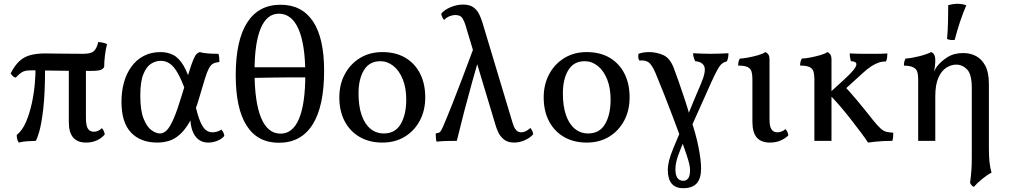

<svg xmlns="http://www.w3.org/2000/svg" viewBox="-20 -741 5318 1010"><path d="M63 -333Q54 -334 47 -341Q40 -348 36 -355Q57 -396 81.5 -419Q106 -442 139.5 -451Q173 -460 220 -460Q230 -460 247.5 -459.5Q265 -459 289.5 -459Q314 -459 346 -458.5Q378 -458 419 -458Q456 -458 472 -470.5Q488 -483 497 -520Q510 -519 521.5 -516.5Q533 -514 543 -509Q536 -482 532 -448.5Q528 -415 528 -389Q524 -380 511.5 -374Q499 -368 456 -368Q343 -368 266 -369.5Q189 -371 151 -371Q130 -371 117 -369Q104 -367 92 -359Q80 -351 63 -333ZM79 9Q73 1 70.5 -9.5Q68 -20 68 -31Q98 -55 117 -100Q136 -145 147.5 -198Q159 -251 163 -300Q167 -349 167 -382L217 -381Q217 -249 207.5 -168Q198 -87 186 -47Q174 -7 168 0Q145 1 123.5 2Q102 3 79 9ZM433 9Q388 9 365 -17.5Q342 -44 342 -100V-391H432V-121Q432 -80 442.5 -64Q453 -48 474 -48Q497 -48 516 -67Q529 -52 531 -34Q517 -16 491.5 -3.5Q466 9 433 9Z M808 9Q719 9 669 -44Q619 -97 619 -206Q619 -260 632 -307Q645 -354 671 -390Q697 -426 735.5 -446.5Q774 -467 825 -467Q862 -467 892 -451.5Q922 -436 946.5 -394Q971 -352 994 -271L955 -265Q935 -321 915.5 -355.5Q896 -390 874.5 -405.5Q853 -421 825 -421Q799 -421 774.5 -405.5Q750 -390 734 -350.5Q718 -311 718 -238Q718 -160 735.5 -116.5Q753 -73 777 -56Q801 -39 821 -39Q841 -39 858 -56.5Q875 -74 894 -118Q913 -162 937 -242Q961 -320 975 -364.5Q989 -409 998 -429.5Q1007 -450 1014 -457Q1021 -464 1031 -467Q1046 -462 1072.5 -460Q1099 -458 1129 -458Q1132 -450 1133 -439.5Q1134 -429 1134 -415Q1114 -413 1101.5 -406.5Q1089 -400 1079 -381.5Q1069 -363 1058 -327Q1047 -291 1029 -230Q1007 -152 980.5 -105Q954 -58 925.5 -33Q897 -8 867.5 0.5Q838 9 808 9ZM1075 9Q1031 9 1006 -26.5Q981 -62 981 -130L1006 -195Q1020 -132 1034 -100Q1048 -68 1063.5 -56.5Q1079 -45 1097 -45Q1122 -45 1145 -59Q1158 -44 1160 -26Q1147 -10 1123.5 -0.5Q1100 9 1075 9Z M1447 10Q1335 10 1277.5 -80Q1220 -170 1220 -345Q1220 -528 1280 -622Q1340 -716 1456 -716Q1568 -716 1626.5 -628.5Q1685 -541 1685 -369Q1685 -182 1624.5 -86Q1564 10 1447 10ZM1456 -38Q1520 -38 1553 -116.5Q1586 -195 1586 -349Q1586 -506 1550.5 -587.5Q1515 -669 1447 -669Q1384 -669 1351.5 -592Q1319 -515 1319 -365Q1319 -204 1353.5 -121Q1388 -38 1456 -38ZM1302 -331V-387H1606V-334Q1554 -334 1511 -334Q1468 -334 1419 -333Q1370 -332 1302 -331Z M1991 9Q1923 9 1872 -20.5Q1821 -50 1793 -103.5Q1765 -157 1765 -229Q1765 -297 1794 -351Q1823 -405 1874 -436Q1925 -467 1991 -467Q2062 -467 2112.5 -437Q2163 -407 2190 -353.5Q2217 -300 2217 -229Q2217 -160 2188.5 -106.5Q2160 -53 2109.5 -22Q2059 9 1991 9ZM1999 -39Q2059 -39 2088 -88.5Q2117 -138 2117 -217Q2117 -279 2098.5 -324.5Q2080 -370 2049 -394.5Q2018 -419 1981 -419Q1923 -419 1894.5 -372Q1866 -325 1866 -250Q1866 -182 1882.5 -135Q1899 -88 1929 -63.5Q1959 -39 1999 -39Z M2685 9Q2650 9 2630 -8Q2610 -25 2600.5 -46.5Q2591 -68 2587 -82L2427 -614Q2423 -627 2413 -644.5Q2403 -662 2375 -662Q2361 -662 2345.5 -656Q2330 -650 2316 -636Q2309 -644 2305.5 -653Q2302 -662 2301 -669Q2317 -689 2350 -703Q2383 -717 2416 -717Q2451 -717 2471 -702Q2491 -687 2501 -665.5Q2511 -644 2517 -625L2677 -93Q2679 -86 2683.5 -75Q2688 -64 2697.5 -54.5Q2707 -45 2722 -45Q2732 -45 2744 -50Q2756 -55 2770 -68Q2783 -52 2785 -35Q2769 -16 2741 -3.5Q2713 9 2685 9ZM2276 4Q2274 -4 2273 -16Q2272 -28 2272 -39Q2289 -41 2295 -47Q2301 -53 2311 -76Q2318 -92 2330 -121Q2342 -150 2362 -200.5Q2382 -251 2411.5 -328.5Q2441 -406 2483 -519L2518 -500Q2488 -396 2465 -314Q2442 -232 2422.5 -157Q2403 -82 2383 0Q2362 0 2334.5 0.5Q2307 1 2276 4Z M3066 9Q2998 9 2947 -20.5Q2896 -50 2868 -103.5Q2840 -157 2840 -229Q2840 -297 2869 -351Q2898 -405 2949 -436Q3000 -467 3066 -467Q3137 -467 3187.5 -437Q3238 -407 3265 -353.5Q3292 -300 3292 -229Q3292 -160 3263.5 -106.5Q3235 -53 3184.5 -22Q3134 9 3066 9ZM3074 -39Q3134 -39 3163 -88.5Q3192 -138 3192 -217Q3192 -279 3173.5 -324.5Q3155 -370 3124 -394.5Q3093 -419 3056 -419Q2998 -419 2969.5 -372Q2941 -325 2941 -250Q2941 -182 2957.5 -135Q2974 -88 3004 -63.5Q3034 -39 3074 -39Z M3574 249Q3534 249 3513.5 225Q3493 201 3493 154Q3493 130 3499.5 104Q3506 78 3522 38.5Q3538 -1 3565 -64L3584 -14Q3561 39 3547 78Q3533 117 3533 150Q3533 180 3543.5 195Q3554 210 3574 210Q3592 210 3601 196Q3610 182 3610 154Q3610 141 3606 122.5Q3602 104 3591 71.5Q3580 39 3561 -15Q3538 -77 3517 -132.5Q3496 -188 3474.5 -242.5Q3453 -297 3429 -355Q3408 -405 3388 -415.5Q3368 -426 3344 -422Q3338 -430 3337.5 -440Q3337 -450 3339 -458Q3350 -462 3363 -464.5Q3376 -467 3395 -467Q3433 -467 3468.5 -451.5Q3504 -436 3524 -384Q3534 -358 3550 -312.5Q3566 -267 3583 -215.5Q3600 -164 3612 -119Q3639 -43 3653.5 28.5Q3668 100 3668 145Q3668 198 3645 223.5Q3622 249 3574 249ZM3606 -50 3585 -100Q3597 -132 3608.5 -160Q3620 -188 3634 -222Q3648 -256 3668 -302Q3695 -366 3685 -391Q3675 -416 3637 -419Q3632 -429 3629 -439.5Q3626 -450 3626 -461Q3646 -460 3671 -459Q3696 -458 3719 -458Q3742 -458 3768 -459Q3794 -460 3812 -461Q3812 -448 3810 -437.5Q3808 -427 3803 -418Q3786 -414 3775 -403.5Q3764 -393 3752 -370.5Q3740 -348 3722 -309Z M4030 9Q3984 9 3961 -17.5Q3938 -44 3938 -100V-325Q3938 -348 3933.5 -364Q3929 -380 3913 -388Q3897 -396 3863 -396Q3863 -407 3865 -416Q3867 -425 3872 -433Q3887 -433 3914 -438Q3941 -443 3967.5 -450.5Q3994 -458 4006 -467Q4015 -464 4021.5 -455Q4028 -446 4028 -427V-111Q4028 -76 4038.5 -60.5Q4049 -45 4069 -45Q4078 -45 4089.5 -48.5Q4101 -52 4112 -62Q4125 -47 4127 -29Q4113 -14 4088 -2.5Q4063 9 4030 9Z M4648 -460Q4648 -450 4646.5 -438.5Q4645 -427 4641 -418Q4621 -418 4603 -412Q4585 -406 4564.5 -393Q4544 -380 4519 -357L4409 -257L4414 -297Q4449 -260 4486 -216Q4523 -172 4575 -106Q4598 -78 4612.5 -65Q4627 -52 4641.5 -48Q4656 -44 4679 -43Q4679 -29 4678 -18.5Q4677 -8 4674 0Q4650 0 4629 1Q4608 2 4588 4Q4568 6 4546 9Q4533 -12 4508.5 -44.5Q4484 -77 4454.5 -115Q4425 -153 4394.5 -188Q4364 -223 4339 -248L4421 -323Q4455 -354 4470 -373Q4485 -392 4485 -403Q4485 -411 4477 -415Q4469 -419 4456 -419Q4453 -429 4451.5 -439Q4450 -449 4450 -460Q4471 -459 4490 -458.5Q4509 -458 4525 -458Q4541 -458 4554 -458Q4571 -458 4596 -458Q4621 -458 4648 -460ZM4354 -295V0H4264V-295ZM4332 -467Q4341 -464 4347.5 -455Q4354 -446 4354 -427V-288H4264V-325Q4264 -348 4259.5 -364Q4255 -380 4239 -388Q4223 -396 4189 -396Q4189 -407 4191 -416Q4193 -425 4198 -433Q4213 -433 4240 -438Q4267 -443 4293.5 -450.5Q4320 -458 4332 -467Z M5103 242Q5095 239 5090 232.5Q5085 226 5083 220Q5085 205 5087 188Q5089 171 5090.5 146.5Q5092 122 5092 85V-279Q5092 -350 5067.5 -375.5Q5043 -401 5010 -401Q4983 -401 4957.5 -384.5Q4932 -368 4916 -331.5Q4900 -295 4900 -234V0H4810V-325Q4810 -348 4805 -363.5Q4800 -379 4784 -387Q4768 -395 4735 -396Q4735 -407 4737 -416Q4739 -425 4744 -433Q4775 -435 4815 -445Q4855 -455 4878 -467Q4889 -463 4894.5 -453Q4900 -443 4900 -419Q4900 -411 4898.5 -396Q4897 -381 4893 -364Q4896 -369 4899 -375.5Q4902 -382 4908 -390Q4927 -416 4962 -439Q4997 -462 5047 -462Q5083 -462 5113.5 -446.5Q5144 -431 5163 -395.5Q5182 -360 5182 -299V40Q5182 84 5185.5 114Q5189 144 5196 167Q5173 179 5146.5 200.5Q5120 222 5103 242ZM5002 -531Q4989 -530 4980 -531Q4971 -532 4962 -536Q4966 -583 4967 -628Q4968 -673 4968 -714Q4980 -717 4992 -719Q5004 -721 5016 -721Q5042 -721 5063 -713Q5045 -671 5030.5 -627.5Q5016 -584 5002 -531Z"/></svg>

Font: Vollkorn
Style: Regular
Weight: 400
Designer: Friedrich Althausen
Foundry: Friedrich Althausen
Version: Version 4.104